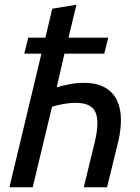

<svg xmlns="http://www.w3.org/2000/svg" viewBox="-20 -796 595 816"><path d="M20 0 156 -568H83L100 -636H173L202 -759L305 -776L271 -636H440L423 -568H254L221 -425Q249 -433 278 -438.5Q307 -444 335 -444Q392 -444 427 -423.5Q462 -403 478 -368Q494 -333 494 -287Q494 -268 491.5 -245.5Q489 -223 484 -201L435 0H336L381 -185Q387 -209 390.5 -231.5Q394 -254 394 -273Q394 -301 385 -320.5Q376 -340 355 -349.5Q334 -359 300 -359Q283 -359 262.5 -356Q242 -353 225.5 -349Q209 -345 201 -342L119 0Z"/></svg>

Font: Ubuntu Sans Medium
Style: Italic
Weight: 500
Italic angle: -13.5°
Designer: Dalton Maag Ltd
Foundry: Dalton Maag Ltd
Version: Version 1.006